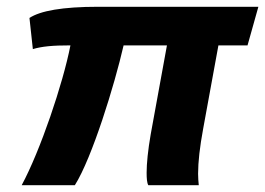

<svg xmlns="http://www.w3.org/2000/svg" viewBox="-20 -547 783 567"><path d="M44 0H201C252 -81 318 -295 345 -413H473L425 -150C417 -104 413 -64 413 -37C413 -20 414 -7 418 0H567C566 -10 565 -22 565 -34C565 -69 570 -113 580 -167L625 -413H711L743 -527H270C164 -527 99 -515 67 -494L77 -402C104 -410 135 -413 188 -413C166 -300 99 -102 44 0Z"/></svg>

Font: Archivo ExtraBold
Style: Italic
Weight: 800
Italic angle: -10°
Designer: Hector Gatti
Foundry: Omnibus-Type
Version: Version 2.001